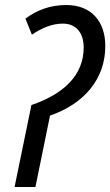

<svg xmlns="http://www.w3.org/2000/svg" viewBox="-20 -744 439 764"><path d="M105 -326 38 0H121L179 -284C317 -332 399 -431 399 -561C399 -658 344 -724 244 -724C179 -724 128 -704 81 -670L107 -606C148 -634 189 -650 230 -650C283 -650 313 -613 313 -555C313 -445 234 -370 105 -326Z"/></svg>

Font: Noto Sans Condensed
Style: Italic
Weight: 400
Width: 3
Italic angle: -12°
Designer: Monotype Design Team
Foundry: Monotype Imaging Inc.
Version: Version 2.013